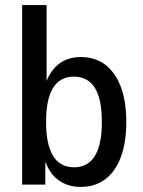

<svg xmlns="http://www.w3.org/2000/svg" viewBox="-20 -725 561 754"><path d="M297 9Q244 9 207 -19.5Q170 -48 153 -105H158V0H67V-705H163V-390H157Q174 -444 209.5 -472.5Q245 -501 297 -501Q355 -501 394.5 -470Q434 -439 455 -382.5Q476 -326 476 -246Q476 -167 455 -109.5Q434 -52 394 -21.5Q354 9 297 9ZM271 -68Q325 -68 352.5 -112.5Q380 -157 380 -246Q380 -336 352.5 -380Q325 -424 270 -424Q216 -424 188.5 -380Q161 -336 161 -246Q161 -157 188.5 -112.5Q216 -68 271 -68Z"/></svg>

Font: Nunito Sans 10pt Condensed SemiBold
Style: Regular
Weight: 600
Width: 3
Designer: Vernon Adams
Foundry: Vernon Adams
Version: Version 3.101;gftools[0.9.27]